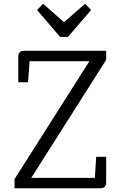

<svg xmlns="http://www.w3.org/2000/svg" viewBox="-20 -1000 641 1020"><path d="M57 0V-48L455 -675H137L129 -563H77V-699Q77 -730 108 -730H544V-682L146 -55H484L491 -167H544V-31Q544 0 513 0ZM299 -804 177 -947 209 -980 320 -882 432 -980 464 -947 341 -804Z"/></svg>

Font: Fauna One
Style: Regular
Weight: 400
Designer: Eduardo Rodriguez Tunni
Foundry: Eduardo Rodriguez Tunni
Version: Version 2.001; ttfautohint (v1.8.4.7-5d5b);gftools[0.9.23]